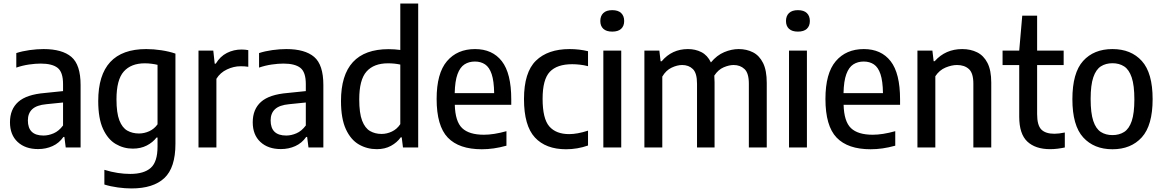

<svg xmlns="http://www.w3.org/2000/svg" viewBox="-20 -828 6530 1078"><path d="M194 9Q122 9 79 -31Q36 -71 36 -141.5Q36 -214.5 82.5 -256Q129 -297.5 232 -306L334 -316.5V-356Q334 -423 303.5 -447Q273 -471 208.5 -471Q179 -471 142.8 -465.8Q106.5 -460.5 71.5 -448.5V-530Q105 -541 146.5 -546.8Q188 -552.5 224.5 -552.5Q329 -552.5 380.8 -508.5Q432.5 -464.5 432.5 -351V0H349L341.5 -59H336Q312 -24.5 275 -7.8Q238 9 194 9ZM136.5 -152Q136.5 -67 224 -67Q252 -67 281.2 -79.5Q310.5 -92 334 -123.5V-252.5L240.5 -243Q186 -238 161.2 -215Q136.5 -192 136.5 -152Z M718 230Q682.5 230 641.8 224.5Q601 219 566 208V125.5Q605 137.5 641.2 143Q677.5 148.5 711 148.5Q788.5 148.5 826.5 114.5Q864.5 80.5 864.5 -4.5V-56H859Q838 -28.5 804 -11Q770 6.5 725.5 6.5Q674 6.5 629.8 -19.5Q585.5 -45.5 558.5 -104.2Q531.5 -163 531.5 -261Q531.5 -552.5 801 -552.5Q842 -552.5 886.2 -545.8Q930.5 -539 965 -527V-20.5Q965 113.5 902.8 171.8Q840.5 230 718 230ZM760.5 -78.5Q789.5 -78.5 817.8 -91.2Q846 -104 864.5 -130V-464Q850.5 -467.5 831.2 -470Q812 -472.5 793 -472.5Q716 -472.5 675 -426.5Q634 -380.5 634 -270.5Q634 -194 650.2 -152.2Q666.5 -110.5 695 -94.5Q723.5 -78.5 760.5 -78.5Z M1094.5 0V-544H1177.5L1185.5 -470.5H1191.5Q1216 -511.5 1254.2 -530.8Q1292.5 -550 1336 -550Q1346.5 -550 1356.2 -549Q1366 -548 1374 -546.5V-453Q1363 -455 1352.2 -455.5Q1341.5 -456 1330 -456Q1292.5 -456 1254.5 -438.2Q1216.5 -420.5 1195 -385.5V0Z M1557 9Q1485 9 1442 -31Q1399 -71 1399 -141.5Q1399 -214.5 1445.5 -256Q1492 -297.5 1595 -306L1697 -316.5V-356Q1697 -423 1666.5 -447Q1636 -471 1571.5 -471Q1542 -471 1505.8 -465.8Q1469.5 -460.5 1434.5 -448.5V-530Q1468 -541 1509.5 -546.8Q1551 -552.5 1587.5 -552.5Q1692 -552.5 1743.8 -508.5Q1795.5 -464.5 1795.5 -351V0H1712L1704.5 -59H1699Q1675 -24.5 1638 -7.8Q1601 9 1557 9ZM1499.5 -152Q1499.5 -67 1587 -67Q1615 -67 1644.2 -79.5Q1673.5 -92 1697 -123.5V-252.5L1603.5 -243Q1549 -238 1524.2 -215Q1499.5 -192 1499.5 -152Z M2095.5 9.5Q2041 9.5 1995.2 -16.8Q1949.5 -43 1922 -102.5Q1894.5 -162 1894.5 -261Q1894.5 -552 2162 -552Q2178.5 -552 2195.5 -550.8Q2212.5 -549.5 2227.5 -547.5V-808H2328V0H2242.5L2235.5 -57H2230Q2209.5 -28 2175.2 -9.2Q2141 9.5 2095.5 9.5ZM2122.5 -76Q2152 -76 2180.5 -89.5Q2209 -103 2227.5 -131V-465.5Q2195 -472.5 2158.5 -472.5Q2079 -472.5 2038 -426.5Q1997 -380.5 1997 -270Q1997 -192.5 2013.2 -150.5Q2029.5 -108.5 2057.8 -92.2Q2086 -76 2122.5 -76Z M2685 10Q2557 10 2494.2 -55.5Q2431.5 -121 2431.5 -272.5Q2431.5 -416.5 2489.5 -484.5Q2547.5 -552.5 2647 -552.5Q2744.5 -552.5 2797.5 -484.5Q2850.5 -416.5 2850.5 -270V-239.5H2533.5Q2536 -145.5 2575 -108.5Q2614 -71.5 2697 -71.5Q2752 -71.5 2823.5 -91.5V-10Q2785.5 0.5 2752 5.2Q2718.5 10 2685 10ZM2646.5 -482.5Q2613 -482.5 2588 -466.5Q2563 -450.5 2548.8 -411.8Q2534.5 -373 2533 -305H2754.5Q2753.5 -373 2740.5 -411.8Q2727.5 -450.5 2703.5 -466.5Q2679.5 -482.5 2646.5 -482.5Z M3158 10Q3044.5 10 2983.2 -56.2Q2922 -122.5 2922 -271.5Q2922 -422 2989 -487.2Q3056 -552.5 3178 -552.5Q3204.5 -552.5 3230.8 -549.5Q3257 -546.5 3281.5 -540.5V-456.5Q3258 -462.5 3235.2 -465Q3212.5 -467.5 3192.5 -467.5Q3107.5 -467.5 3067 -424.8Q3026.5 -382 3026.5 -273.5Q3026.5 -161.5 3064.2 -118.2Q3102 -75 3175.5 -75Q3221.5 -75 3281.5 -94.5V-11Q3222 10 3158 10Z M3367.5 0V-544H3468V0ZM3417.5 -650.5Q3384.5 -650.5 3367.5 -666.2Q3350.5 -682 3350.5 -710Q3350.5 -738.5 3367.5 -754.8Q3384.5 -771 3417.5 -771Q3450.5 -771 3467.5 -754.8Q3484.5 -738.5 3484.5 -710Q3484.5 -682 3467.5 -666.2Q3450.5 -650.5 3417.5 -650.5Z M3598 0V-544H3682L3689 -484H3695Q3752.5 -552.5 3842.5 -552.5Q3884.5 -552.5 3918.2 -535.2Q3952 -518 3971.5 -477.5Q4005 -518 4046.2 -535.2Q4087.5 -552.5 4127.5 -552.5Q4172 -552.5 4207.8 -534.2Q4243.5 -516 4264.2 -474.5Q4285 -433 4285 -362.5V0H4184.5V-358Q4184.5 -417.5 4160.2 -440.2Q4136 -463 4099 -463Q4073.5 -463 4043 -450Q4012.5 -437 3990.5 -403.5Q3992 -386 3992 -366.5V0H3893.5V-358Q3893.5 -417.5 3870.2 -440.2Q3847 -463 3810 -463Q3782.5 -463 3751 -448.2Q3719.5 -433.5 3698.5 -398V0Z M4410 0V-544H4510.5V0ZM4460 -650.5Q4427 -650.5 4410 -666.2Q4393 -682 4393 -710Q4393 -738.5 4410 -754.8Q4427 -771 4460 -771Q4493 -771 4510 -754.8Q4527 -738.5 4527 -710Q4527 -682 4510 -666.2Q4493 -650.5 4460 -650.5Z M4868 10Q4740 10 4677.2 -55.5Q4614.5 -121 4614.5 -272.5Q4614.5 -416.5 4672.5 -484.5Q4730.5 -552.5 4830 -552.5Q4927.5 -552.5 4980.5 -484.5Q5033.5 -416.5 5033.5 -270V-239.5H4716.5Q4719 -145.5 4758 -108.5Q4797 -71.5 4880 -71.5Q4935 -71.5 5006.5 -91.5V-10Q4968.5 0.5 4935 5.2Q4901.5 10 4868 10ZM4829.5 -482.5Q4796 -482.5 4771 -466.5Q4746 -450.5 4731.8 -411.8Q4717.5 -373 4716 -305H4937.5Q4936.5 -373 4923.5 -411.8Q4910.5 -450.5 4886.5 -466.5Q4862.5 -482.5 4829.5 -482.5Z M5131 0V-544H5215L5222 -484.5H5228Q5288.5 -552.5 5382.5 -552.5Q5429.5 -552.5 5466.2 -534.2Q5503 -516 5524.2 -474.8Q5545.5 -433.5 5545.5 -364V0H5445V-358Q5445 -417.5 5420 -440.2Q5395 -463 5353 -463Q5323.5 -463 5289 -448.8Q5254.5 -434.5 5231.5 -400V0Z M5876 9.5Q5793.5 9.5 5748 -33.2Q5702.5 -76 5702.5 -173V-462.5H5609V-544H5702.5L5719.5 -740H5803V-544H5952V-462.5H5803V-187.5Q5803 -125 5826.5 -101Q5850 -77 5900 -77Q5924.5 -77 5958.5 -84V0Q5940 4 5918.5 6.8Q5897 9.5 5876 9.5Z M6226 10Q6122.5 10 6061.8 -56.5Q6001 -123 6001 -271Q6001 -419 6061.2 -485.8Q6121.5 -552.5 6226 -552.5Q6330.5 -552.5 6391 -485.5Q6451.5 -418.5 6451.5 -271.5Q6451.5 -124 6390.8 -57Q6330 10 6226 10ZM6226 -69.5Q6264 -69.5 6291.8 -87.2Q6319.5 -105 6334.2 -148.5Q6349 -192 6349 -269.5Q6349 -349 6334 -393.2Q6319 -437.5 6291.5 -455.2Q6264 -473 6226 -473Q6188.5 -473 6161 -455.5Q6133.5 -438 6118.5 -394.2Q6103.5 -350.5 6103.5 -272.5Q6103.5 -193.5 6118.2 -149.2Q6133 -105 6160.5 -87.2Q6188 -69.5 6226 -69.5Z"/></svg>

Font: Encode Sans SemiCondensed SemiCondensed Medium
Style: Regular
Weight: 500
Width: 4
Designer: Multiple Designers
Foundry: Impallari Type
Version: Version 3.000; ttfautohint (v1.8.3) -l 8 -r 50 -G 200 -x 14 